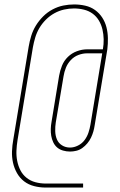

<svg xmlns="http://www.w3.org/2000/svg" viewBox="-20 -772 540 864"><path d="M185 72Q159 72 133.5 65.5Q108 59 88.5 44Q69 29 56.5 7Q44 -15 38.5 -40Q33 -65 34 -91.5Q35 -118 40 -145L109 -562Q113 -586 120.5 -610.5Q128 -635 141.5 -657Q155 -679 174 -698Q193 -717 216.5 -729.5Q240 -742 264.5 -747Q289 -752 314 -752Q339 -752 363.5 -746.5Q388 -741 407.5 -727Q427 -713 440 -693Q453 -673 459 -649.5Q465 -626 465.5 -600.5Q466 -575 463 -550L406 -208Q404 -194 400 -180Q396 -166 389.5 -152.5Q383 -139 373 -127Q363 -115 350.5 -106Q338 -97 323.5 -93.5Q309 -90 295 -90Q279 -90 263.5 -94.5Q248 -99 237 -108.5Q226 -118 219.5 -132Q213 -146 210.5 -161Q208 -176 208.5 -192Q209 -208 212 -224L246 -431Q250 -454 259 -476.5Q268 -499 285.5 -516Q303 -533 326 -541.5Q349 -550 372 -550H443Q447 -573 446.5 -595.5Q446 -618 441 -639.5Q436 -661 425 -679.5Q414 -698 397 -710.5Q380 -723 358 -728.5Q336 -734 313 -734Q291 -734 268.5 -729Q246 -724 225 -712.5Q204 -701 186.5 -683.5Q169 -666 157 -645.5Q145 -625 138.5 -603Q132 -581 128 -559L59 -142Q55 -118 54 -94Q53 -70 57.5 -47.5Q62 -25 72 -5.5Q82 14 99.5 28Q117 42 139.5 48Q162 54 186 54H354V72ZM295 -108Q313 -108 331 -117Q349 -126 360.5 -141.5Q372 -157 378 -175Q384 -193 387 -211L440 -532H372Q352 -532 332.5 -524.5Q313 -517 298.5 -501.5Q284 -486 276.5 -467Q269 -448 266 -429L231 -221Q228 -202 228.5 -182Q229 -162 236 -145Q243 -128 259 -118Q275 -108 295 -108Z"/></svg>

Font: Iosevka SS18 Thin
Style: Italic
Weight: 100
Italic angle: -9°
Monospace: yes
Designer: Belleve Invis
Foundry: Belleve Invis
Version: Version 25.1.1; ttfautohint (v1.8.4)